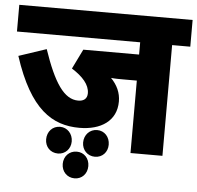

<svg xmlns="http://www.w3.org/2000/svg" viewBox="-53 -677 899 874"><g transform="rotate(5 396.0 -239.5)"><path d="M709 -500H792V-622H0V-500H563V-444H308L264 -354C315 -322 346 -287 346 -248C346 -223 330 -211 305 -211C240 -211 193 -282 142 -432L16 -390C94 -150 198 -88 321 -88C419 -88 490 -134 490 -223C490 -263 474 -297 445 -327C462 -325 482 -325 503 -325H563V6H709ZM344 -23C344 11 369 37 403 37C437 37 461 11 461 -23C461 -58 437 -85 403 -85C369 -85 344 -58 344 -23ZM175 -23C175 11 199 37 234 37C267 37 292 11 292 -23C292 -58 267 -85 234 -85C199 -85 175 -58 175 -23ZM260 82C260 117 285 143 319 143C353 143 377 117 377 82C377 47 353 21 319 21C285 21 260 47 260 82Z"/></g></svg>

Font: Noto Sans SemiCondensed ExtraBold
Style: Italic
Weight: 800
Width: 4
Italic angle: -12°
Designer: Monotype Design Team
Foundry: Monotype Imaging Inc.
Version: Version 2.013